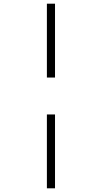

<svg xmlns="http://www.w3.org/2000/svg" viewBox="-20 -780 553 1040"><path d="M234 -360V-760H278V-360ZM234 240V-160H278V240Z"/></svg>

Font: Noto Serif SemiCondensed Light
Style: Regular
Weight: 300
Width: 4
Designer: Monotype Design Team
Foundry: Monotype Imaging Inc.
Version: Version 2.013